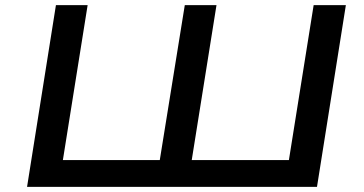

<svg xmlns="http://www.w3.org/2000/svg" viewBox="-20 -725 1413 745"><path d="M85 0 197 -705H320L224 -104H600L697 -705H820L724 -104H1101L1197 -705H1322L1210 0Z"/></svg>

Font: Nunito Sans 7pt Expanded SemiBold
Style: Italic
Weight: 600
Width: 7
Italic angle: -9°
Designer: Vernon Adams
Foundry: Vernon Adams
Version: Version 3.101;gftools[0.9.27]